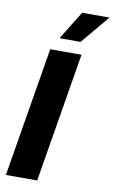

<svg xmlns="http://www.w3.org/2000/svg" viewBox="-103 -1010 629 1062"><g transform="rotate(10 211.5 -478.5)"><path d="M170.5 -796.5H288.4L422.9 -956.7H269.2ZM306.1 -727.3H130.3L9.6 0H185.4Z"/></g></svg>

Font: TID UI Extra Bold
Style: Italic
Weight: 800
Italic angle: -9.39999°
Designer: The TID Project Authors
Foundry: Bakken & Bæck
Version: Version 1.001;hotconv 1.0.109;makeotfexe 2.5.65596